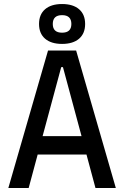

<svg xmlns="http://www.w3.org/2000/svg" viewBox="-20 -948 626 968"><path d="M22 0 222.2 -693.4H363.8L564 0H461.4L416 -168.9H169.9L124.5 0ZM194.8 -261.7H391.1L297.4 -609.4H288.6ZM293 -726.6Q237.8 -726.6 207.3 -752.9Q176.8 -779.3 176.8 -827.1Q176.8 -875 207.3 -901.4Q237.8 -927.7 293 -927.7Q348.1 -927.7 378.7 -901.4Q409.2 -875 409.2 -827.1Q409.2 -779.3 378.7 -752.9Q348.1 -726.6 293 -726.6ZM293 -783.2Q339.8 -783.2 339.8 -827.1Q339.8 -871.6 293 -871.6Q246.1 -871.6 246.1 -827.1Q246.1 -783.2 293 -783.2Z"/></svg>

Font: Cascadia Mono PL
Style: Regular
Weight: 400
Monospace: yes
Designer: Aaron Bell
Foundry: Saja Typeworks
Version: Version 2404.023; ttfautohint (v1.8.4)